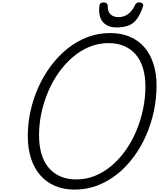

<svg xmlns="http://www.w3.org/2000/svg" viewBox="-20 -1564 1327 1603"><path d="M602 19Q512 19 440 -11.5Q368 -42 317 -100Q266 -158 239 -241Q212 -324 212 -428Q212 -534 235 -638Q258 -742 301.5 -838Q345 -934 406.5 -1016Q468 -1098 544.5 -1159Q621 -1220 710.5 -1254Q800 -1288 900 -1288Q991 -1288 1062.5 -1258Q1134 -1228 1184 -1171Q1234 -1114 1260.5 -1032.5Q1287 -951 1287 -848Q1287 -740 1264 -633.5Q1241 -527 1198 -430Q1155 -333 1094 -251Q1033 -169 956.5 -108.5Q880 -48 791 -14.5Q702 19 602 19ZM617 -66Q700 -66 774.5 -96.5Q849 -127 913.5 -182Q978 -237 1030 -311Q1082 -385 1118.5 -472Q1155 -559 1174.5 -653Q1194 -747 1194 -842Q1194 -928 1173.5 -995.5Q1153 -1063 1113 -1109.5Q1073 -1156 1016 -1180Q959 -1204 885 -1204Q803 -1204 728 -1173.5Q653 -1143 588.5 -1088Q524 -1033 471.5 -959.5Q419 -886 382.5 -800Q346 -714 326 -621.5Q306 -529 306 -434Q306 -347 326.5 -278.5Q347 -210 387 -163Q427 -116 484.5 -91Q542 -66 617 -66ZM953 -1335Q878 -1335 839 -1380Q800 -1425 810 -1516Q812 -1531 821 -1537.5Q830 -1544 845 -1544Q860 -1544 869.5 -1536.5Q879 -1529 879 -1516Q878 -1466 903.5 -1443.5Q929 -1421 968 -1421Q1016 -1421 1050.5 -1447.5Q1085 -1474 1103 -1514Q1111 -1532 1120 -1538Q1129 -1544 1143 -1544Q1160 -1544 1169.5 -1534.5Q1179 -1525 1174 -1510Q1151 -1442 1121.5 -1403.5Q1092 -1365 1051 -1350Q1010 -1335 953 -1335Z"/></svg>

Font: Playwrite NL
Style: Regular
Weight: 400
Designer: Veronika Burian, José Scaglione
Foundry: TypeTogether
Version: Version 1.002